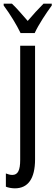

<svg xmlns="http://www.w3.org/2000/svg" viewBox="-45 -786 302 1046"><path d="M237 -766H192C158 -731 140 -712 106 -672C76 -706 45 -743 20 -766H-25V-756C10 -709 46 -650 67 -606H144C165 -652 207 -715 237 -756ZM36 240C108 240 146 187 146 82V-537H65V85C65 141 53 167 22 167C11 167 -1 164 -13 159V231C-2 236 18 240 36 240Z"/></svg>

Font: Noto Sans UI Condensed
Style: Regular
Weight: 400
Width: 3
Designer: Monotype Design Team
Foundry: Monotype Imaging Inc.
Version: Version 1.901